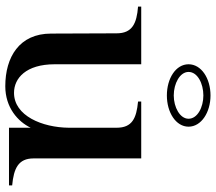

<svg xmlns="http://www.w3.org/2000/svg" viewBox="-65 -737 816 726"><g transform="rotate(90 343.0 -374.0)"><path d="M306 14C387 14 440 -34 463 -82V0H681V-12C617 -18 579 -35 579 -93V-500H364V-488C427 -482 463 -466 463 -407V-226C462 -126 418 -19 331 -19C276 -19 223 -64 223 -173V-500H5V-488C69 -483 106 -466 106 -407L107 -159C107 -39 196 14 306 14ZM341 -597C405 -597 459 -631 459 -679C459 -727 405 -762 341 -762C276 -762 223 -727 223 -679C223 -631 276 -597 341 -597ZM341 -623C296 -623 252 -646 252 -679C252 -713 296 -735 341 -735C385 -735 429 -713 429 -679C429 -646 385 -623 341 -623Z"/></g></svg>

Font: Sprat Medium
Style: Regular
Weight: 500
Designer: Ethan Nakache
Foundry: Collletttivo
Version: Version 2.000;Glyphs 3.2 (3217)